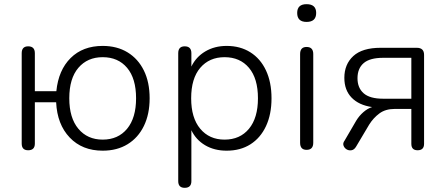

<svg xmlns="http://www.w3.org/2000/svg" viewBox="-20 -714 2136 920"><path d="M472 8Q374 8 314 -55Q254 -118 249 -224H147V-26Q147 6 115 6Q84 6 84 -26V-459Q84 -492 115 -492Q147 -492 147 -459V-277H250Q260 -378 318.5 -436Q377 -494 472 -494Q541 -494 591.5 -463Q642 -432 669.5 -376Q697 -320 697 -243Q697 -167 669.5 -110.5Q642 -54 591.5 -23Q541 8 472 8ZM472 -45Q546 -45 589 -97Q632 -149 632 -243Q632 -338 589 -389Q546 -440 472 -440Q399 -440 355.5 -389Q312 -338 312 -243Q312 -149 355.5 -97Q399 -45 472 -45Z M1056 -45Q1130 -45 1173 -97Q1216 -149 1216 -243Q1216 -338 1173 -389Q1130 -440 1056 -440Q983 -440 939.5 -389Q896 -338 896 -243Q896 -149 939.5 -97Q983 -45 1056 -45ZM865 186Q834 186 834 154V-459Q834 -492 865 -492Q897 -492 897 -459V-395Q919 -441 963.5 -467.5Q1008 -494 1066 -494Q1131 -494 1179.5 -463.5Q1228 -433 1254.5 -376.5Q1281 -320 1281 -243Q1281 -166 1254.5 -109.5Q1228 -53 1180 -22.5Q1132 8 1066 8Q1007 8 963 -18Q919 -44 897 -90V154Q897 186 865 186Z M1449 4Q1418 4 1418 -30V-455Q1418 -489 1449 -489Q1481 -489 1481 -455V-30Q1481 4 1449 4ZM1449 -609Q1404 -609 1404 -652Q1404 -694 1449 -694Q1495 -694 1495 -652Q1495 -609 1449 -609Z M1816 -241H1951V-437H1816Q1752 -437 1722.5 -411.5Q1693 -386 1693 -339Q1693 -293 1722.5 -267Q1752 -241 1816 -241ZM1981 6Q1951 6 1951 -25V-192H1871Q1827 -192 1798 -170.5Q1769 -149 1749 -117L1686 -11Q1677 4 1664 6Q1651 8 1640.5 1.5Q1630 -5 1626 -16.5Q1622 -28 1631 -40L1687 -136Q1701 -159 1721 -176.5Q1741 -194 1763 -201Q1700 -210 1665 -246Q1630 -282 1630 -341Q1630 -406 1673 -445.5Q1716 -485 1804 -485H1977Q2012 -485 2012 -451V-25Q2012 6 1981 6Z"/></svg>

Font: Chiron GoRound TC L
Style: Regular
Weight: 300
Designer: Ryoko NISHIZUKA 西塚涼子 (kana, bopomofo & ideographs); Paul D. Hunt (Latin, Greek & Cyrillic); Sandoll Communications 산돌커뮤니
Foundry: Adobe
Version: Version 1.000;hotconv 1.1.1;makeotfexe 2.6.0